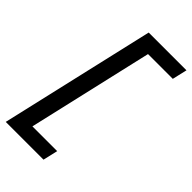

<svg xmlns="http://www.w3.org/2000/svg" viewBox="-261 -822 1003 1003"><g transform="rotate(45 240.0 -321.0)"><path d="M3 108 201 -750H480L461 -668H278L118 26H301L282 108Z"/></g></svg>

Font: Instrument Sans Medium
Style: Italic
Weight: 500
Italic angle: -13°
Designer: Rodrigo Fuenzalida
Foundry: fragTYPE
Version: Version 1.000;gftools[0.9.28]